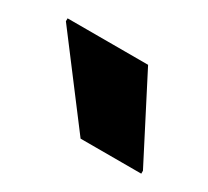

<svg xmlns="http://www.w3.org/2000/svg" viewBox="-50 -787 309 285"><g transform="rotate(30 105.0 -644.5)"><path d="M106 -572 0 -712V-717H138L210 -577V-572Z"/></g></svg>

Font: Saira SemiCondensed
Style: Bold
Weight: 700
Width: 4
Designer: Hector Gatti with collaboration of the Omnibus-Type team
Foundry: Omnibus-Type
Version: Version 1.101